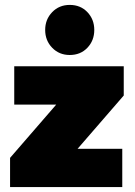

<svg xmlns="http://www.w3.org/2000/svg" viewBox="-20 -762 550 782"><path d="M21 0V-119L209 -336H38V-492H484V-373L296 -156H478V0ZM264 -538Q221 -538 192.5 -567.5Q164 -597 164 -640Q164 -683 192.5 -712.5Q221 -742 264 -742Q308 -742 336 -712.5Q364 -683 364 -640Q364 -597 336 -567.5Q308 -538 264 -538Z"/></svg>

Font: Outfit Black
Style: Regular
Weight: 900
Designer: Rodrigo Fuenzalida
Foundry: fragTYPE
Version: Version 1.100; ttfautohint (v1.8.4.7-5d5b)